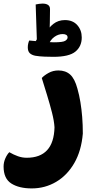

<svg xmlns="http://www.w3.org/2000/svg" viewBox="-63 -798 524 1071"><path d="M399 -53Q391 43 351.5 111.5Q312 180 250 216.5Q188 253 114 253Q43 253 0 225.5Q-43 198 -43 131Q-43 108 -33.5 86Q-24 64 -11 51Q13 65 37 73.5Q61 82 86 82Q161 82 200 39.5Q239 -3 241 -88Q239 -123 227 -170Q215 -217 199.5 -267.5Q184 -318 170 -363Q184 -378 208.5 -391.5Q233 -405 263 -405Q303 -405 328.5 -382Q354 -359 369 -303Q379 -268 385.5 -228.5Q392 -189 395.5 -145.5Q399 -102 399 -53ZM157 -567 180 -565Q197 -564 212.5 -563Q228 -562 238 -562Q288 -562 301 -570.5Q314 -579 314 -589Q314 -599 306.5 -603.5Q299 -608 287 -608Q262 -608 240 -592Q218 -576 207 -547L129 -555L151 -594L193 -611Q207 -643 234.5 -664.5Q262 -686 299 -686Q343 -686 368 -658Q393 -630 393 -589Q393 -539 357.5 -510Q322 -481 235 -481Q214 -481 186 -482Q158 -483 134 -487Q114 -491 103 -501.5Q92 -512 92 -534Q92 -545 94.5 -555.5Q97 -566 100 -572Q114 -570 127.5 -569.5Q141 -569 157 -567ZM174 -778Q194 -778 205 -770.5Q216 -763 216 -747Q216 -706 215 -671.5Q214 -637 213 -603.5Q212 -570 210 -529L145 -503L136 -773Q146 -775 155 -776.5Q164 -778 174 -778Z"/></svg>

Font: Baloo Bhaijaan 2 ExtraBold
Style: Regular
Weight: 800
Designer: Sanskriti Dholi, Noopur Datye and Ek Type
Foundry: Ek Type
Version: Version 1.701